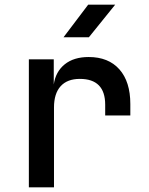

<svg xmlns="http://www.w3.org/2000/svg" viewBox="-20 -805 640 825"><path d="M104 0V-550H211V-442Q219 -497 258 -528.5Q297 -560 361 -560Q446 -560 493 -507Q540 -454 540 -358V-309H432V-355Q432 -466 323 -466Q269 -466 240.5 -434.5Q212 -403 212 -343V0ZM253 -645 359 -785H475L362 -645Z"/></svg>

Font: JetBrains Mono SemiBold
Style: Regular
Weight: 472
Monospace: yes
Designer: Philipp Nurullin, Konstantin Bulenkov
Foundry: JetBrains
Version: Version 2.305; ttfautohint (v1.8.4.7-5d5b)